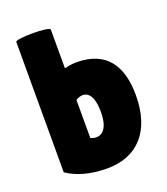

<svg xmlns="http://www.w3.org/2000/svg" viewBox="-133 -802 786 905"><g transform="rotate(-20 260.0 -349.5)"><path d="M284 -510C253 -510 239 -505 223 -502V-696C223 -714 50 -713 50 -697V-43C97 -11 163 10 250 10C403 10 494 -90 494 -269C494 -418 431 -510 284 -510ZM312 -251C312 -143 258 -136 223 -152V-343C255 -364 312 -368 312 -251Z"/></g></svg>

Font: Lilita 2
Style: Regular
Weight: 400
Designer: Juan Montoreano
Foundry: Juan Montoreano
Version: Version 2.001